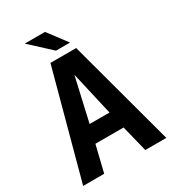

<svg xmlns="http://www.w3.org/2000/svg" viewBox="-213 -1021 1028 1139"><g transform="rotate(-30 301.0 -452.0)"><path d="M138.2 -904.3H276.9L374 -775.4H277.8ZM212.9 -729H389.2L585.9 0H441.9L397 -180.2H204.1L160.2 0H16.1ZM369.1 -298.8 300.8 -597.2 232.9 -298.8Z"/></g></svg>

Font: Hack
Style: Bold
Weight: 700
Monospace: yes
Designer: Christopher Simpkins
Foundry: Christopher Simpkins
Version: Version 2.017